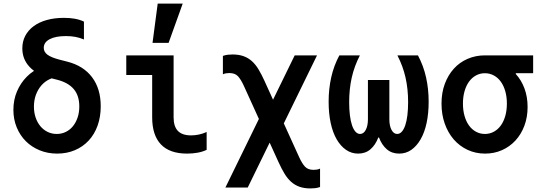

<svg xmlns="http://www.w3.org/2000/svg" viewBox="-20 -850 3040 1075"><path d="M349 -648Q291 -648 258 -630.5Q225 -613 225 -582Q225 -559 246 -543.5Q267 -528 313 -516L356 -505Q447 -482 495.5 -417.5Q544 -353 544 -255Q544 -196 526.5 -147Q509 -98 476.5 -63Q444 -28 399 -9Q354 10 300 10Q247 10 202 -8.5Q157 -27 124.5 -59.5Q92 -92 73.5 -137Q55 -182 55 -235Q55 -291 75 -338Q95 -385 129.5 -420Q164 -455 212 -474.5Q260 -494 315 -494V-419Q284 -419 257.5 -406.5Q231 -394 211.5 -371.5Q192 -349 181 -319Q170 -289 170 -253Q170 -220 179.5 -192Q189 -164 206 -143.5Q223 -123 246.5 -111.5Q270 -100 298 -100Q325 -100 348.5 -111.5Q372 -123 388.5 -143.5Q405 -164 414.5 -192Q424 -220 424 -254Q424 -314 393.5 -350.5Q363 -387 302 -403L259 -414Q185 -433 145 -476Q105 -519 105 -579Q105 -618 121.5 -649.5Q138 -681 168.5 -703.5Q199 -726 242 -738Q285 -750 338 -750Q372 -750 399.5 -745Q427 -740 450 -729V-629Q426 -639 402 -643.5Q378 -648 349 -648Z M952 -193Q952 -142 976 -117Q1000 -92 1050 -92Q1071 -92 1093 -96.5Q1115 -101 1137 -111V-11Q1114 0 1086 5Q1058 10 1027 10Q930 10 881 -41.5Q832 -93 832 -193V-430H687V-540H952ZM1003 -830H863L834 -610H924Z M1540 59Q1556 94 1572.5 121.5Q1589 149 1609.5 167.5Q1630 186 1656.5 195.5Q1683 205 1718 205Q1732 205 1745 203.5Q1758 202 1772 197V94Q1764 98 1754.5 99.5Q1745 101 1736 101Q1704 101 1687.5 83Q1671 65 1655 30L1460 -399Q1444 -434 1427.5 -461.5Q1411 -489 1390.5 -507.5Q1370 -526 1343.5 -535.5Q1317 -545 1282 -545Q1268 -545 1255 -543.5Q1242 -542 1228 -537V-434Q1236 -438 1245.5 -439.5Q1255 -441 1264 -441Q1296 -441 1312.5 -423Q1329 -405 1345 -370ZM1242 200H1367L1555 -185H1430ZM1442 -155H1567L1755 -540H1630Z M2215 10Q2253 10 2283 -11Q2313 -32 2335 -70Q2357 -108 2368.5 -161.5Q2380 -215 2380 -281Q2380 -352 2365.5 -417Q2351 -482 2320 -540H2205Q2236 -480 2250.5 -416Q2265 -352 2265 -278Q2265 -238 2261 -205Q2257 -172 2249 -148.5Q2241 -125 2229.5 -112.5Q2218 -100 2204 -100Q2184 -100 2172 -123Q2160 -146 2160 -182V-402H2040V-182Q2040 -146 2028 -123Q2016 -100 1996 -100Q1982 -100 1970.5 -112.5Q1959 -125 1951 -148.5Q1943 -172 1939 -205Q1935 -238 1935 -278Q1935 -352 1949.5 -416Q1964 -480 1995 -540H1880Q1849 -482 1834.5 -417Q1820 -352 1820 -281Q1820 -215 1831.5 -161.5Q1843 -108 1865 -70Q1887 -32 1917.5 -11Q1948 10 1985 10Q2026 10 2054 -14Q2082 -38 2098 -80H2102Q2118 -38 2146 -14Q2174 10 2215 10Z M2695 -100Q2668 -100 2645 -112.5Q2622 -125 2605.8 -147.5Q2589.6 -170.1 2580.8 -201.3Q2572 -232.4 2572 -270Q2572 -307.6 2580.8 -338.7Q2589.6 -369.9 2605.8 -392.5Q2622 -415 2644.8 -427.5Q2667.5 -440 2695 -440Q2722 -440 2745 -427.5Q2768 -415 2784.2 -392.5Q2800.4 -369.9 2809.2 -338.7Q2818 -307.6 2818 -270Q2818 -232.4 2809.2 -201.3Q2800.4 -170.1 2784.2 -147.5Q2768 -125 2745 -112.5Q2722 -100 2695 -100ZM2695.7 10Q2747.3 10 2790.6 -9.3Q2834 -28.6 2866 -63.3Q2898 -98 2916 -145.9Q2934 -193.9 2934 -251Q2934 -307.4 2916.5 -354.8Q2898.9 -402.1 2867 -436.6Q2835 -471 2791.5 -490.5Q2748 -510 2695 -510L2868 -426V-440H2965V-540H2694.9Q2643 -540 2598 -520.5Q2553 -501 2520.9 -465.3Q2488.8 -429.7 2470.4 -380.3Q2452 -331 2452 -270.2Q2452 -209.4 2470 -158.2Q2488 -107 2520.4 -69.5Q2552.8 -32.1 2597.9 -11Q2643 10 2695.7 10Z"/></svg>

Font: CommitMonoV142 ExtLt
Style: Regular
Weight: 200
Monospace: yes
Designer: Eigil Nikolajsen
Foundry: Eigil Nikolajsen
Version: Version 1.142